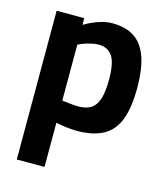

<svg xmlns="http://www.w3.org/2000/svg" viewBox="-109 -596 762 889"><g transform="rotate(15 272.0 -151.0)"><path d="M55 211V-502H187L188 -470Q202 -479 223.5 -489Q245 -499 270 -506Q295 -513 319 -513Q386 -513 427.5 -484.5Q469 -456 488.5 -398.5Q508 -341 508 -253Q508 -159 486 -101Q464 -43 415.5 -16Q367 11 288 11Q263 11 234 7Q205 3 188 -1V211ZM267 -100Q307 -100 330 -117Q353 -134 362.5 -168.5Q372 -203 372 -256Q372 -338 349.5 -369.5Q327 -401 285 -401Q269 -401 251 -397Q233 -393 216 -387Q199 -381 188 -375V-107Q200 -106 222.5 -103Q245 -100 267 -100Z"/></g></svg>

Font: Cairo Play
Style: Bold
Weight: 700
Version: Version 3.119